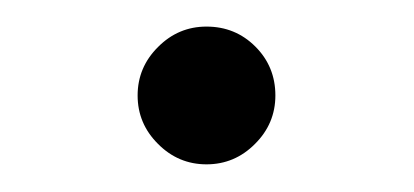

<svg xmlns="http://www.w3.org/2000/svg" viewBox="-20 -117 308 143"><path d="M133.8 -97.2Q155.3 -97.2 170.2 -82.3Q185.1 -67.4 185.1 -45.9Q185.1 -24.9 169.9 -9.8Q154.8 5.4 133.8 5.4Q112.8 5.4 97.7 -9.8Q82.5 -24.9 82.5 -45.9Q82.5 -66.9 97.7 -82Q112.8 -97.2 133.8 -97.2Z"/></svg>

Font: Interop Light
Style: Regular
Weight: 300
Designer: Rasmus Andersson, Google, Jang Haemin
Foundry: jhaemin
Version: Version 1.007